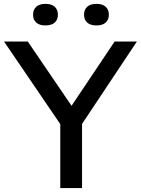

<svg xmlns="http://www.w3.org/2000/svg" viewBox="-38 -950 711 970"><path d="M266.5 0V-323L-17.5 -740H102.5L323.5 -415.5L541 -740H653.5L376.5 -324V0ZM449.5 -821.5Q418.5 -821.5 402.5 -836Q386.5 -850.5 386.5 -875.5Q386.5 -901 402.5 -915.8Q418.5 -930.5 449.5 -930.5Q480 -930.5 496 -915.8Q512 -901 512 -875.5Q512 -850.5 496 -836Q480 -821.5 449.5 -821.5ZM191.5 -821.5Q161 -821.5 145 -836Q129 -850.5 129 -875.5Q129 -901 145 -915.8Q161 -930.5 191.5 -930.5Q222.5 -930.5 238.5 -915.8Q254.5 -901 254.5 -875.5Q254.5 -850.5 238.5 -836Q222.5 -821.5 191.5 -821.5Z"/></svg>

Font: Encode Sans SemiExpanded SemiExpanded Medium
Style: Regular
Weight: 500
Width: 6
Designer: Multiple Designers
Foundry: Impallari Type
Version: Version 3.000; ttfautohint (v1.8.3) -l 8 -r 50 -G 200 -x 14 